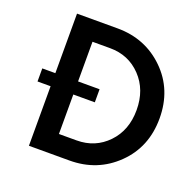

<svg xmlns="http://www.w3.org/2000/svg" viewBox="-130 -887 1044 1024"><g transform="rotate(20 391.5 -375.0)"><path d="M367.2 -750Q525.4 -750 633.8 -644Q742.2 -538.1 742.2 -375Q742.2 -211.9 633.5 -106Q524.9 0 367.2 0H137.2V-337.9H63V-412.1H137.2V-750ZM366.2 -113.8Q471.2 -113.8 541.5 -186.8Q611.8 -259.8 611.8 -375Q611.8 -490.2 541.5 -563.7Q471.2 -637.2 366.2 -637.2H266.1V-412.1H388.2V-337.9H266.1V-113.8Z"/></g></svg>

Font: Oakes Grotesk
Style: SemiBold
Weight: 600
Designer: Samuel Oakes
Foundry: Samuel Oakes
Version: Version 1.0 | wf-rip DC20170320